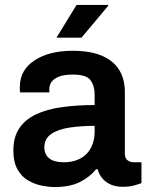

<svg xmlns="http://www.w3.org/2000/svg" viewBox="-20 -743 596 775"><path d="M200 12Q178 12 149.5 6.5Q121 1 94.5 -14Q68 -29 51 -58.5Q34 -88 34 -136Q34 -190 58 -225.5Q82 -261 125.5 -281.5Q169 -302 229.5 -310.5Q290 -319 362 -319V-362Q362 -396 345.5 -419Q329 -442 274 -442Q237 -442 216 -433Q195 -424 187 -411Q179 -398 179 -384V-370H61Q60 -375 60 -380Q60 -385 60 -392Q60 -460 119 -499Q178 -538 273 -538Q345 -538 391.5 -518Q438 -498 461 -461Q484 -424 484 -371V-123Q484 -104 495 -96Q506 -88 519 -88H551V-4Q541 0 522 5.5Q503 11 475 11Q449 11 428.5 2.5Q408 -6 394 -22Q380 -38 374 -60H368Q342 -28 302 -8Q262 12 200 12ZM237 -88Q267 -88 290.5 -97Q314 -106 329.5 -122Q345 -138 353.5 -161Q362 -184 362 -211V-235Q307 -235 260.5 -228Q214 -221 186.5 -202Q159 -183 159 -148Q159 -120 178.5 -104Q198 -88 237 -88ZM208 -591 289 -723H416L417 -720L309 -591Z"/></svg>

Font: Archivo Variable SemiBold
Style: Regular
Weight: 600
Designer: Hector Gatti
Foundry: Omnibus-Type
Version: Version 2.001